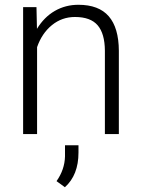

<svg xmlns="http://www.w3.org/2000/svg" viewBox="-20 -558 589 799"><path d="M131.8 -528.3 133.8 -438Q163.6 -486.8 208 -512.5Q252.4 -538.1 306.2 -538.1Q391.1 -538.1 432.6 -490.2Q474.1 -442.4 474.6 -346.7V0H416.5V-347.2Q416 -418 386.5 -452.6Q356.9 -487.3 292 -487.3Q237.8 -487.3 196 -453.4Q154.3 -419.4 134.3 -361.8V0H76.2V-528.3ZM250 221.2 215.3 195.8Q249 147.9 250.5 93.3V46.4H306.6V77.1Q306.6 170.4 250 221.2Z"/></svg>

Font: RobotoInd Light
Style: Regular
Weight: 300
Designer: Google
Version: Version 2.001151; 2014